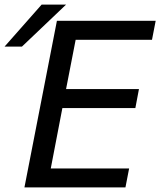

<svg xmlns="http://www.w3.org/2000/svg" viewBox="-81 -820 703 840"><path d="M-61 -616.2H15.1L208 -799.8H101.1ZM25.9 0H467.8L483.9 -83H141.1L191.9 -347.2H511.2L526.9 -430.2H208L250 -646H584L600.1 -729H168Z"/></svg>

Font: Hack
Style: Oblique
Weight: 400
Italic angle: -12°
Monospace: yes
Designer: Christopher Simpkins
Foundry: Christopher Simpkins
Version: Version 2.010